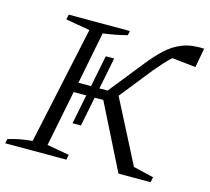

<svg xmlns="http://www.w3.org/2000/svg" viewBox="-103 -770 965 883"><g transform="rotate(15 379.0 -328.5)"><path d="M-7 0 -3 -21Q50 -38 112 -43L232 -603L117 -623L122 -647H413L409 -626Q382 -619 353.5 -613.5Q325 -608 295 -604L246 -356H306L336 -506H376L346 -356H385L516 -520Q550 -563 584.5 -595Q619 -627 661.5 -643.5Q704 -660 764 -657L747 -565L634 -577Q618 -563 600 -543Q582 -523 561 -498L440 -346L593 -48L690 -25L685 0H532L377 -309H336L308 -169H268L296 -309H236L183 -43L289 -24L284 0Z"/></g></svg>

Font: Piazzolla Light
Style: Italic
Weight: 300
Italic angle: -11.3°
Designer: Juan Pablo del Peral
Foundry: Huerta Tipografica
Version: Version 1.330